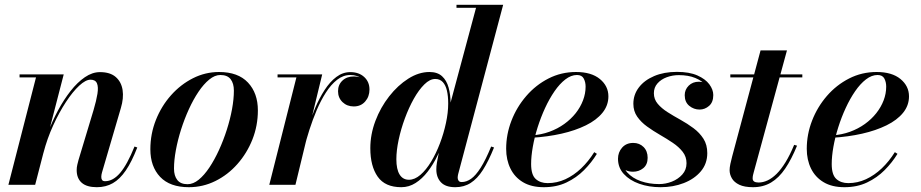

<svg xmlns="http://www.w3.org/2000/svg" viewBox="-20 -770 3836 800"><path d="M383.5 10Q341.5 10 320.5 -8.5Q299.5 -27 299.5 -61.5Q299.5 -72 302 -83.2Q304.5 -94.5 307 -103L370 -312Q381.5 -351 386 -379.2Q390.5 -407.5 384 -422.8Q377.5 -438 357 -438Q337 -438 310 -413Q283 -388 254.8 -345Q226.5 -302 201.5 -247.2Q176.5 -192.5 161 -133H152Q163 -174.5 180.8 -220.5Q198.5 -266.5 222.2 -310.8Q246 -355 274.2 -391Q302.5 -427 333.5 -448.2Q364.5 -469.5 396.5 -469.5Q439 -469.5 462.2 -449.2Q485.5 -429 490.8 -395Q496 -361 483.5 -319.5L405 -51.5Q403.5 -47 402.8 -42Q402 -37 402 -33Q402 -24.5 405.5 -19.8Q409 -15 418 -15Q451 -15 480.5 -49.5Q510 -84 540.5 -159.5L552 -155.5Q529 -96 504.2 -59.8Q479.5 -23.5 450.2 -6.8Q421 10 383.5 10ZM15 0 130 -447.5H61.5V-460H245.5L126.5 0Z M767 10Q688 10 647.2 -33Q606.5 -76 606.5 -148Q606.5 -212 629.5 -270Q652.5 -328 692.5 -373Q732.5 -418 784 -444Q835.5 -470 892.5 -470Q972 -470 1013.2 -426Q1054.5 -382 1054.5 -310Q1054.5 -246.5 1031.8 -189Q1009 -131.5 969.2 -86.5Q929.5 -41.5 877.5 -15.8Q825.5 10 767 10ZM761.5 -2.5Q785 -2.5 808 -21.2Q831 -40 852.5 -72.2Q874 -104.5 892.5 -145Q911 -185.5 925 -229.2Q939 -273 946.8 -315.2Q954.5 -357.5 954.5 -392.5Q954.5 -422.5 941 -440Q927.5 -457.5 898 -457.5Q875 -457.5 851.8 -438.5Q828.5 -419.5 807 -387.5Q785.5 -355.5 767 -315Q748.5 -274.5 734.5 -230.5Q720.5 -186.5 712.8 -144.5Q705 -102.5 705 -67.5Q705 -37.5 718.8 -20Q732.5 -2.5 761.5 -2.5Z M1102 0 1215 -447.5H1136.5V-460H1322.5L1211 0ZM1240 -152.5Q1249 -191 1262.2 -234.5Q1275.5 -278 1293 -319.5Q1310.5 -361 1332.5 -395Q1354.5 -429 1381.2 -449.2Q1408 -469.5 1439.5 -469.5Q1475.5 -469.5 1497.5 -449.2Q1519.5 -429 1519.5 -397Q1519.5 -367.5 1501.5 -347Q1483.5 -326.5 1454 -326.5Q1426 -326.5 1407.2 -344.5Q1388.5 -362.5 1388.5 -390Q1388.5 -417 1406.8 -434.2Q1425 -451.5 1454.5 -451.5Q1481.5 -451.5 1500 -437.2Q1518.5 -423 1518.5 -397L1506.5 -397.5Q1506.5 -423.5 1488.5 -440.5Q1470.5 -457.5 1439.5 -457.5Q1410 -457.5 1384.5 -437.5Q1359 -417.5 1337.8 -384.2Q1316.5 -351 1299.5 -310.8Q1282.5 -270.5 1269.2 -229.2Q1256 -188 1247.5 -152.5Z M1877 10Q1836.5 10 1817.2 -10.5Q1798 -31 1798 -64Q1798 -69.5 1798.5 -77.2Q1799 -85 1800.5 -92.5L1814.5 -166.5L1843.5 -249L1848.5 -309.5L1963.5 -737.5H1882V-750H2076.5L1889 -44.5Q1887 -36.5 1887 -29Q1887 -22.5 1890.8 -17Q1894.5 -11.5 1904 -11.5Q1923.5 -11.5 1942.8 -25Q1962 -38.5 1982.8 -71Q2003.5 -103.5 2026.5 -159.5L2038.5 -155.5Q2015.5 -98.5 1992.2 -62Q1969 -25.5 1941.2 -7.8Q1913.5 10 1877 10ZM1652 10Q1584.5 10 1553.8 -33.8Q1523 -77.5 1523 -152.5Q1523 -210 1544.2 -266.2Q1565.5 -322.5 1601.5 -368.5Q1637.5 -414.5 1681.2 -442.2Q1725 -470 1769.5 -470Q1802.5 -470 1821.8 -452.5Q1841 -435 1849.2 -405Q1857.5 -375 1857.5 -338Q1857.5 -309.5 1851.2 -273Q1845 -236.5 1832.8 -197.5Q1820.5 -158.5 1802.8 -121.5Q1785 -84.5 1762 -54.8Q1739 -25 1711.5 -7.5Q1684 10 1652 10ZM1684 -21Q1708 -21 1731.8 -41.5Q1755.5 -62 1776.2 -96.2Q1797 -130.5 1813 -172.5Q1829 -214.5 1838.2 -257.8Q1847.5 -301 1847.5 -339Q1847.5 -369.5 1842.2 -392.2Q1837 -415 1825 -428Q1813 -441 1793.5 -441Q1771 -441 1748 -418.2Q1725 -395.5 1704.2 -358.5Q1683.5 -321.5 1667 -276.8Q1650.5 -232 1641 -187.5Q1631.5 -143 1631.5 -106.5Q1631.5 -64.5 1645 -42.8Q1658.5 -21 1684 -21Z M2246 10Q2194 10 2159.2 -10.8Q2124.5 -31.5 2106.8 -67.8Q2089 -104 2089 -150Q2089 -210 2111 -267Q2133 -324 2172.8 -370Q2212.5 -416 2265.5 -443Q2318.5 -470 2380 -470Q2444 -470 2479.5 -440.8Q2515 -411.5 2515 -368.5Q2515 -330.5 2490.2 -300Q2465.5 -269.5 2421.2 -247.8Q2377 -226 2319.5 -213Q2262 -200 2196 -196V-206Q2235 -208.5 2269.2 -221Q2303.5 -233.5 2331.2 -253.5Q2359 -273.5 2378.8 -298.5Q2398.5 -323.5 2409.2 -351.8Q2420 -380 2420 -409Q2420 -428 2412.2 -442.8Q2404.5 -457.5 2384 -457.5Q2359.5 -457.5 2335.8 -439.2Q2312 -421 2290.5 -389.8Q2269 -358.5 2251.2 -320Q2233.5 -281.5 2220.2 -239.8Q2207 -198 2200 -158.2Q2193 -118.5 2193 -86.5Q2193 -41.5 2212.2 -24.2Q2231.5 -7 2262 -7Q2300.5 -7 2335.8 -23.2Q2371 -39.5 2401.5 -68.5Q2432 -97.5 2456 -136L2467 -129Q2445 -93 2413.5 -61.2Q2382 -29.5 2340.5 -9.8Q2299 10 2246 10Z M2732.5 10Q2684 10 2643.8 -4.2Q2603.5 -18.5 2579.2 -45Q2555 -71.5 2555 -108.5Q2555 -135.5 2572.2 -155Q2589.5 -174.5 2618.5 -174.5Q2644.5 -174.5 2661.5 -157.5Q2678.5 -140.5 2678.5 -112.5Q2678.5 -84 2660.2 -69.2Q2642 -54.5 2617.5 -54.5Q2600.5 -54.5 2586.5 -61Q2572.5 -67.5 2564.2 -79.5Q2556 -91.5 2556 -108.5H2572.5Q2572.5 -75 2593.8 -51.2Q2615 -27.5 2650 -15.2Q2685 -3 2726 -3Q2753.5 -3 2779.5 -13.2Q2805.5 -23.5 2823 -43Q2840.5 -62.5 2840.5 -90Q2840.5 -117 2824.5 -137.5Q2808.5 -158 2783.2 -175Q2758 -192 2729.8 -208.2Q2701.5 -224.5 2676.2 -242.8Q2651 -261 2635 -284Q2619 -307 2619 -337.5Q2619 -375.5 2641.8 -405.5Q2664.5 -435.5 2705.5 -453Q2746.5 -470.5 2800.5 -470.5Q2852 -470.5 2885.5 -455.8Q2919 -441 2935.5 -418.8Q2952 -396.5 2952 -374Q2952 -344 2934.5 -328.8Q2917 -313.5 2895 -313.5Q2871 -313.5 2852 -329Q2833 -344.5 2833 -373.5Q2833 -396.5 2849.5 -413Q2866 -429.5 2892 -429.5Q2916 -429.5 2933.5 -414Q2951 -398.5 2951 -374H2937Q2937 -395 2921.5 -414Q2906 -433 2877.2 -445Q2848.5 -457 2808 -457Q2782 -457 2758.2 -448.2Q2734.5 -439.5 2719.5 -422.5Q2704.5 -405.5 2704.5 -381.5Q2704.5 -356.5 2720.5 -337.5Q2736.5 -318.5 2761.8 -302.5Q2787 -286.5 2815.5 -270.8Q2844 -255 2869.5 -236Q2895 -217 2911 -192Q2927 -167 2927 -132Q2927 -88 2900.2 -56.2Q2873.5 -24.5 2829.2 -7.2Q2785 10 2732.5 10Z M3117.5 10Q3082 10 3060.5 -0.2Q3039 -10.5 3029.5 -27Q3020 -43.5 3020 -61Q3020 -71.5 3023.2 -87Q3026.5 -102.5 3030.5 -117.5L3149 -560H3259L3120.5 -52Q3119 -47 3117.5 -40.2Q3116 -33.5 3116 -26.5Q3116 -9.5 3141 -9.5Q3159 -9.5 3178 -18.2Q3197 -27 3215.8 -45.5Q3234.5 -64 3253 -94Q3271.5 -124 3289 -166.5L3301 -163Q3278 -106.5 3251.8 -67.8Q3225.5 -29 3192.8 -9.5Q3160 10 3117.5 10ZM3023 -447.5V-460H3323V-447.5Z M3498.5 10Q3446.5 10 3411.8 -10.8Q3377 -31.5 3359.2 -67.8Q3341.5 -104 3341.5 -150Q3341.5 -210 3363.5 -267Q3385.5 -324 3425.2 -370Q3465 -416 3518 -443Q3571 -470 3632.5 -470Q3696.5 -470 3732 -440.8Q3767.5 -411.5 3767.5 -368.5Q3767.5 -330.5 3742.8 -300Q3718 -269.5 3673.8 -247.8Q3629.5 -226 3572 -213Q3514.5 -200 3448.5 -196V-206Q3487.5 -208.5 3521.8 -221Q3556 -233.5 3583.8 -253.5Q3611.5 -273.5 3631.2 -298.5Q3651 -323.5 3661.8 -351.8Q3672.5 -380 3672.5 -409Q3672.5 -428 3664.8 -442.8Q3657 -457.5 3636.5 -457.5Q3612 -457.5 3588.2 -439.2Q3564.5 -421 3543 -389.8Q3521.5 -358.5 3503.8 -320Q3486 -281.5 3472.8 -239.8Q3459.5 -198 3452.5 -158.2Q3445.5 -118.5 3445.5 -86.5Q3445.5 -41.5 3464.8 -24.2Q3484 -7 3514.5 -7Q3553 -7 3588.2 -23.2Q3623.5 -39.5 3654 -68.5Q3684.5 -97.5 3708.5 -136L3719.5 -129Q3697.5 -93 3666 -61.2Q3634.5 -29.5 3593 -9.8Q3551.5 10 3498.5 10Z"/></svg>

Font: Bodoni Moda 18pt SemiBold
Style: Italic
Weight: 600
Italic angle: -13°
Designer: Owen Earl
Foundry: indestructible type
Version: Version 2.005